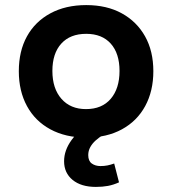

<svg xmlns="http://www.w3.org/2000/svg" viewBox="-20 -531 677 755"><path d="M319 10Q238 10 178 -22.5Q118 -55 86 -114Q54 -173 54 -251Q54 -330 86 -388Q118 -446 178 -478.5Q238 -511 319 -511Q400 -511 459 -478.5Q518 -446 550.5 -388Q583 -330 583 -251Q583 -173 551 -114Q519 -55 459.5 -22.5Q400 10 319 10ZM318 -102Q381 -102 415.5 -142.5Q450 -183 450 -252Q450 -321 415.5 -359.5Q381 -398 319 -398Q256 -398 221 -359.5Q186 -321 186 -252Q186 -183 221.5 -142.5Q257 -102 318 -102ZM357 204Q299 204 265.5 176.5Q232 149 232 103Q232 60 261.5 19.5Q291 -21 338 -44L385 0Q370 9 356.5 21Q343 33 335 47.5Q327 62 327 79Q327 102 341 112Q355 122 375 122Q390 122 402.5 119.5Q415 117 429 112L448 186Q426 196 404.5 200Q383 204 357 204Z"/></svg>

Font: Nunito Sans 7pt
Style: Bold
Weight: 700
Designer: Vernon Adams
Foundry: Vernon Adams
Version: Version 3.101;gftools[0.9.27]